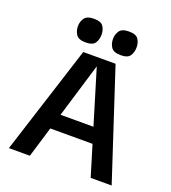

<svg xmlns="http://www.w3.org/2000/svg" viewBox="-134 -833 834 934"><g transform="rotate(20 283.0 -366.5)"><path d="M18.7 0 198.7 -563H366L550.7 0H442L284.3 -520L127.3 0ZM140.3 -158.7 140.7 -238.3H425.7L426.7 -158.7ZM193.3 -610.7Q156.7 -610.7 144 -629.2Q131.3 -647.7 131.3 -672.7Q131.3 -696.4 144.1 -714.7Q156.9 -733 193.5 -733Q230 -733 241.8 -714.7Q253.7 -696.4 253.7 -672.7Q253.7 -647.7 241.8 -629.2Q229.9 -610.7 193.3 -610.7ZM374.6 -610.7Q338 -610.7 325.3 -629.2Q312.7 -647.7 312.7 -672.7Q312.7 -696.4 325.5 -714.7Q338.2 -733 374.8 -733Q411.3 -733 423.2 -714.7Q435 -696.4 435 -672.7Q435 -647.7 423.1 -629.2Q411.2 -610.7 374.6 -610.7Z"/></g></svg>

Font: Darker Grotesque Light
Style: Regular
Weight: 300
Designer: Gabriel Lam
Foundry: TypeRant
Version: Version 1.000;gftools[0.9.28]